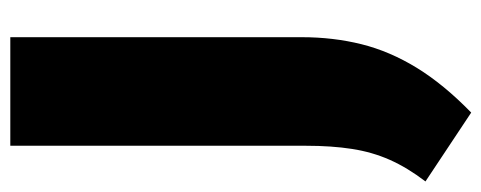

<svg xmlns="http://www.w3.org/2000/svg" viewBox="-324 -472 957 382"><g transform="rotate(-90 155.0 -281.5)"><path d="M121.5 177 -15.5 86Q12 50 27.5 15Q43 -20 49.2 -60.2Q55.5 -100.5 55.5 -152V-740H271.5V-160Q271.5 -97.5 257.5 -41.2Q243.5 15 210.5 68.8Q177.5 122.5 121.5 177Z"/></g></svg>

Font: Encode Sans Condensed Thin Black
Style: Regular
Weight: 900
Version: Version 3.002